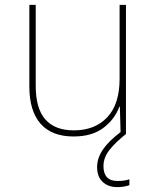

<svg xmlns="http://www.w3.org/2000/svg" viewBox="-20 -548 640 785"><path d="M509 185V209Q487 217 459 217Q423 217 400 196Q377 175 377 135Q377 99 400 64.5Q423 30 473 -8L470 -112H468Q449 -60 402.5 -25Q356 10 281 10Q192 10 146 -42Q100 -94 100 -194V-528H126V-198Q126 -104 165.5 -59.5Q205 -15 282 -15Q368 -15 418.5 -68.5Q469 -122 469 -226V-528H495V0Q453 33 428 64.5Q403 96 403 131Q403 192 461 192Q490 192 509 185Z"/></svg>

Font: Noto Sans Mono UI Thin
Style: Regular
Weight: 250
Monospace: yes
Designer: Monotype Design team
Foundry: Monotype Imaging Inc.
Version: Version 1.000